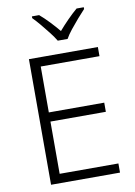

<svg xmlns="http://www.w3.org/2000/svg" viewBox="-101 -1011 755 1075"><g transform="rotate(-10 276.5 -473.5)"><path d="M492 0H100V-714H492V-662H158V-401H473V-349H158V-52H492ZM277 -788Q264 -810 243 -837Q222 -864 199.5 -891Q177 -918 158 -937V-947H199Q226 -924 253.5 -895Q281 -866 304 -838Q328 -866 356.5 -895Q385 -924 412 -947H453V-937Q435 -918 411.5 -891Q388 -864 366.5 -837Q345 -810 333 -788Z"/></g></svg>

Font: Noto Sans Georgian Light
Style: Regular
Weight: 300
Version: Version 2.002